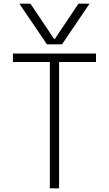

<svg xmlns="http://www.w3.org/2000/svg" viewBox="-20 -1020 590 1040"><path d="M85 -1000H145L273 -809H277L405 -1000H465L316 -780H234ZM250 0V-684H50V-730H500V-684H300V0Z"/></svg>

Font: M PLUS Code Latin SemiExpanded Light
Style: Regular
Weight: 300
Width: 6
Designer: Coji Morishita
Foundry: UNDERFOREST DESIGN
Version: Version 1.002; ttfautohint (v1.8.3)